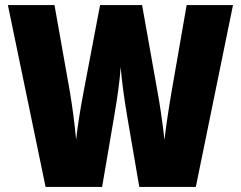

<svg xmlns="http://www.w3.org/2000/svg" viewBox="-20 -734 946 754"><path d="M749 0H527L479 -280Q460 -393 454 -471Q449 -397 429 -281L381 0H159L11 -714H194L254 -376Q270 -281 279 -185Q287 -261 308 -372L373 -714H538L598 -377Q612 -303 626 -185Q634 -258 655 -381L713 -714H895Z"/></svg>

Font: Noto Sans Display Black Narrow
Style: Regular
Weight: 900
Width: 4
Designer: Monotype Design team
Foundry: Monotype Imaging Inc.
Version: Version 1.000